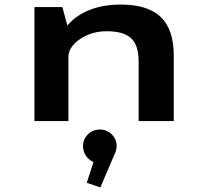

<svg xmlns="http://www.w3.org/2000/svg" viewBox="-20 -531 890 842"><path d="M131 0V-500H253.5L275.5 -419Q311.5 -462.5 371.5 -486.8Q431.5 -511 509.5 -511Q628 -511 685 -456.5Q742 -402 742 -287.5V0H588V-260.5Q588 -333 554.8 -363.5Q521.5 -394 447.5 -394Q384.5 -394 335.2 -362.5Q286 -331 280 -288.5V0ZM491.5 109.5Q491.5 129 481.5 147.5L420 291L360.5 270.5L390 179.5Q369.5 171 356.8 152Q344 133 344 109.5Q344 79.5 365.5 58.2Q387 37 418 37Q448.5 37 470 58.2Q491.5 79.5 491.5 109.5Z"/></svg>

Font: League Mono Wide SemiBold
Style: Regular
Weight: 600
Width: 8
Designer: Tyler Finck
Foundry: The League of Moveable Type / Tyler Finck
Version: Version 2.210